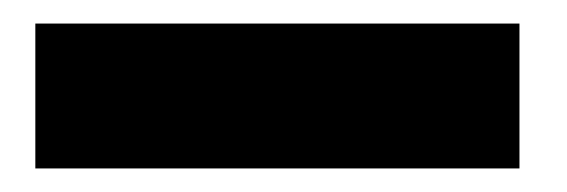

<svg xmlns="http://www.w3.org/2000/svg" viewBox="-20 -762 481 163"><path d="M421 -619H10V-742H421Z"/></svg>

Font: Morrison Black
Style: Regular
Weight: 900
Designer: Pablo Impallari, Rodrigo Fuenzalida (Modified by Dan O. Williams)
Version: Version 0.03;June 6, 2019;FontCreator 11.5.0.2425 64-bit; tt